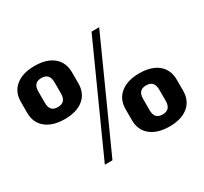

<svg xmlns="http://www.w3.org/2000/svg" viewBox="-146 -917 1204 1134"><g transform="rotate(-30 456.0 -350.0)"><path d="M199 -341Q118 -341 71 -379Q24 -417 24 -485V-559Q24 -627 71 -665Q118 -703 199 -703Q281 -703 327 -665Q373 -627 373 -559V-485Q373 -417 327 -379Q281 -341 199 -341ZM199 -423Q254 -423 254 -484V-560Q254 -621 199 -621Q171 -621 157.5 -606Q144 -591 144 -560V-484Q144 -453 157.5 -438Q171 -423 199 -423ZM593 -710H645L320 10H268ZM713 6Q632 6 585 -32Q538 -70 538 -138V-212Q538 -280 585 -318Q632 -356 713 -356Q795 -356 841 -318Q887 -280 887 -212V-138Q887 -70 841 -32Q795 6 713 6ZM713 -76Q768 -76 768 -137V-213Q768 -274 713 -274Q685 -274 671.5 -259Q658 -244 658 -213V-137Q658 -106 671.5 -91Q685 -76 713 -76Z"/></g></svg>

Font: Pathway Extreme 28pt
Style: Bold
Weight: 700
Designer: Eduardo Rodriguez Tunni
Foundry: Eduardo Rodriguez Tunni
Version: Version 1.001;gftools[0.9.26]